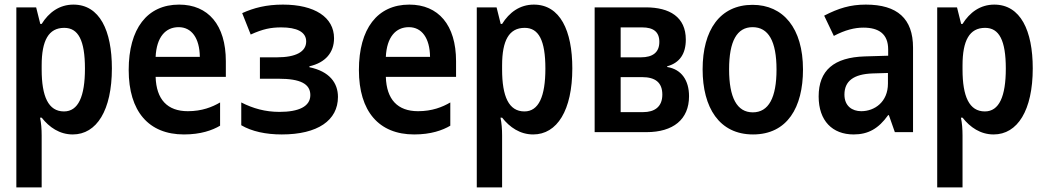

<svg xmlns="http://www.w3.org/2000/svg" viewBox="-20 -574 4540 834"><path d="M51 240H161V15C161 -14 159 -39 154 -63H161C194 -21 239 10 296 10C400 10 466 -95 466 -277C466 -441 413 -554 299 -554C238 -554 192 -520 161 -470H155L137 -542H51ZM258 -90C190 -90 161 -155 161 -272V-290C161 -398 191 -453 259 -453C320 -453 349 -399 349 -276C349 -155 320 -90 258 -90Z M779 10C852 10 902 -8 936 -28V-129C902 -109 857 -91 796 -91C707 -91 659 -142 656 -240H961V-308C961 -466 884 -554 758 -554C619 -554 539 -449 539 -270C539 -90 626 10 779 10ZM656 -327C660 -413 699 -456 756 -456C812 -456 847 -409 848 -327Z M1204 10C1360 10 1448 -51 1448 -153C1448 -214 1411 -264 1324 -282V-286C1394 -302 1431 -346 1431 -408C1431 -499 1347 -554 1209 -554C1137 -554 1083 -540 1032 -517L1069 -424C1122 -448 1156 -455 1202 -455C1268 -455 1310 -436 1310 -394C1310 -349 1265 -325 1183 -325H1109V-232H1191C1284 -232 1328 -210 1328 -161C1328 -111 1277 -88 1194 -88C1132 -88 1079 -103 1028 -129V-30C1074 -3 1135 10 1204 10Z M1779 10C1852 10 1902 -8 1936 -28V-129C1902 -109 1857 -91 1796 -91C1707 -91 1659 -142 1656 -240H1961V-308C1961 -466 1884 -554 1758 -554C1619 -554 1539 -449 1539 -270C1539 -90 1626 10 1779 10ZM1656 -327C1660 -413 1699 -456 1756 -456C1812 -456 1847 -409 1848 -327Z M2051 240H2161V15C2161 -14 2159 -39 2154 -63H2161C2194 -21 2239 10 2296 10C2400 10 2466 -95 2466 -277C2466 -441 2413 -554 2299 -554C2238 -554 2192 -520 2161 -470H2155L2137 -542H2051ZM2258 -90C2190 -90 2161 -155 2161 -272V-290C2161 -398 2191 -453 2259 -453C2320 -453 2349 -399 2349 -276C2349 -155 2320 -90 2258 -90Z M2563 0H2788C2904 0 2973 -55 2973 -156C2973 -224 2941 -273 2878 -283V-286C2933 -301 2959 -341 2959 -402C2959 -500 2889 -542 2785 -542H2563ZM2676 -325V-455H2769C2818 -455 2844 -436 2844 -392C2844 -347 2816 -325 2764 -325ZM2676 -87V-239H2769C2826 -239 2857 -216 2857 -163C2857 -109 2822 -87 2774 -87Z M3251 10C3400 10 3468 -108 3468 -272C3468 -452 3382 -553 3249 -553C3107 -553 3032 -443 3032 -273C3032 -107 3104 10 3251 10ZM3250 -86C3181 -86 3147 -150 3147 -273C3147 -395 3181 -456 3249 -456C3318 -456 3353 -395 3353 -272C3353 -150 3319 -86 3250 -86Z M3688 10C3751 10 3796 -15 3838 -74H3841L3867 0H3946V-367C3946 -493 3878 -554 3741 -554C3673 -554 3622 -538 3560 -506L3602 -418C3651 -444 3693 -454 3730 -454C3797 -454 3838 -427 3838 -359V-332L3737 -329C3602 -325 3536 -268 3536 -155C3536 -49 3596 10 3688 10ZM3721 -91C3682 -91 3648 -113 3648 -163C3648 -222 3688 -252 3770 -255L3837 -257V-211C3837 -131 3779 -91 3721 -91Z M4051 240H4161V15C4161 -14 4159 -39 4154 -63H4161C4194 -21 4239 10 4296 10C4400 10 4466 -95 4466 -277C4466 -441 4413 -554 4299 -554C4238 -554 4192 -520 4161 -470H4155L4137 -542H4051ZM4258 -90C4190 -90 4161 -155 4161 -272V-290C4161 -398 4191 -453 4259 -453C4320 -453 4349 -399 4349 -276C4349 -155 4320 -90 4258 -90Z"/></svg>

Font: Noto Sans Mono ExtraCondensed SemiBold
Style: Regular
Weight: 600
Width: 2
Designer: Monotype Design Team
Foundry: Monotype Imaging Inc.
Version: Version 2.014